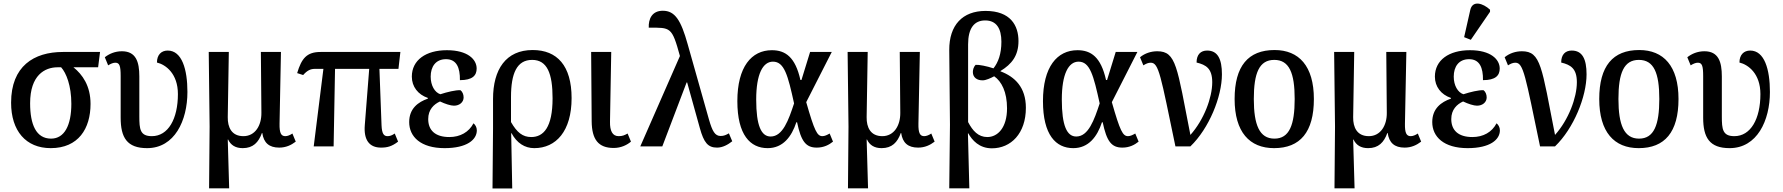

<svg xmlns="http://www.w3.org/2000/svg" viewBox="-20 -831 10122 1090"><path d="M268 10C425 10 494 -101 494 -241C494 -344 448 -408 397 -449H537L548 -536H337C172 -536 43 -455 43 -248C43 -88 127 10 268 10ZM270 -44C185 -44 151 -124 151 -245C151 -404 234 -449 307 -449H327C356 -417 385 -345 385 -242C385 -120 346 -44 270 -44Z M815 10C971 10 1044 -146 1044 -309C1044 -437 1013 -544 932 -544C896 -544 871 -520 871 -476C921 -464 990 -413 990 -297C990 -156 935 -58 842 -58C775 -58 771 -98 771 -170V-397C771 -480 752 -540 672 -540C632 -540 599 -525 575 -506L594 -460C610 -470 623 -475 635 -475C659 -475 665 -456 665 -399V-163C665 -50 701 10 815 10Z M1167 238H1281L1273 -39H1275C1290 -7 1317 10 1358 10C1417 10 1448 -23 1467 -76H1469C1477 -20 1508 7 1565 7C1603 7 1633 -7 1659 -27L1640 -73C1627 -64 1612 -58 1600 -58C1576 -58 1566 -75 1567 -129L1575 -536H1461L1464 -191C1465 -118 1428 -58 1362 -58C1295 -58 1272 -108 1273 -166L1279 -536H1165L1170 -112Z M1761 0H1874L1882 -440H2076L2051 -121C2044 -36 2077 7 2143 7C2177 7 2204 1 2240 -27L2221 -73C2205 -62 2193 -58 2180 -58C2159 -58 2148 -72 2146 -120L2134 -440H2242L2253 -536H1800C1721 -536 1692 -499 1667 -416L1701 -405C1724 -431 1743 -440 1767 -440H1816Z M2504 10C2631 10 2687 -38 2687 -91C2687 -109 2678 -123 2668 -131C2642 -81 2593 -53 2531 -53C2450 -53 2411 -92 2411 -155C2411 -209 2443 -239 2478 -255C2507 -241 2539 -231 2557 -231C2589 -231 2612 -251 2612 -278C2612 -295 2605 -311 2594 -319C2566 -320 2520 -309 2480 -296C2448 -306 2425 -346 2425 -396C2425 -452 2453 -495 2512 -495C2572 -495 2592 -447 2591 -376C2662 -376 2686 -402 2686 -442C2686 -494 2635 -546 2517 -546C2398 -546 2318 -490 2318 -396C2318 -339 2353 -294 2409 -275V-271C2354 -252 2303 -215 2303 -138C2303 -55 2368 10 2504 10Z M2776 239H2888L2882 -75H2884C2914 -19 2959 10 3013 10C3137 10 3225 -87 3225 -274C3225 -458 3143 -547 3004 -547C2852 -547 2779 -437 2779 -269V-102ZM2996 -53C2947 -53 2915 -79 2881 -138V-280C2881 -414 2914 -491 3001 -491C3087 -491 3117 -413 3117 -273C3117 -107 3065 -53 2996 -53Z M3464 9C3507 9 3541 -9 3562 -27L3543 -73C3525 -63 3514 -58 3492 -58C3457 -58 3442 -88 3443 -140L3450 -536H3336L3339 -142C3340 -39 3377 9 3464 9Z M3615 0H3740L3878 -363H3881L3953 -104C3976 -21 3999 7 4051 7C4083 7 4113 -10 4137 -29L4118 -74C4102 -65 4090 -59 4071 -59C4039 -59 4024 -86 4005 -152L3884 -580C3846 -716 3812 -770 3743 -770C3681 -770 3661 -723 3663 -674C3788 -674 3794 -680 3840 -513Z M4338 10C4425 10 4474 -55 4501 -137H4505C4528 -28 4555 7 4617 7C4657 7 4687 -9 4709 -27L4690 -73C4676 -65 4662 -58 4649 -58C4619 -58 4604 -87 4557 -251L4702 -536H4579L4530 -377H4524C4495 -507 4439 -546 4362 -546C4246 -546 4166 -451 4166 -257C4166 -65 4239 10 4338 10ZM4355 -56C4302 -56 4273 -117 4273 -266C4273 -411 4311 -481 4368 -481C4433 -481 4453 -403 4488 -244C4457 -150 4424 -56 4355 -56Z M4794 238H4908L4900 -39H4902C4917 -7 4944 10 4985 10C5044 10 5075 -23 5094 -76H5096C5104 -20 5135 7 5192 7C5230 7 5260 -7 5286 -27L5267 -73C5254 -64 5239 -58 5227 -58C5203 -58 5193 -75 5194 -129L5202 -536H5088L5091 -191C5092 -118 5055 -58 4989 -58C4922 -58 4899 -108 4900 -166L4906 -536H4792L4797 -112Z M5369 238H5483L5475 -74H5477C5499 -35 5539 11 5611 11C5719 11 5804 -73 5804 -219C5804 -335 5742 -395 5660 -426V-428C5724 -467 5762 -515 5762 -598C5762 -686 5717 -769 5575 -769C5445 -769 5368 -689 5369 -546L5373 -122ZM5585 -53C5534 -53 5502 -88 5476 -138V-579C5476 -670 5510 -715 5573 -715C5637 -715 5665 -669 5665 -594C5665 -525 5647 -477 5620 -443C5581 -456 5539 -464 5519 -463C5506 -450 5503 -433 5503 -422C5503 -391 5527 -374 5560 -375C5576 -375 5604 -387 5624 -398C5666 -369 5697 -309 5697 -216C5697 -106 5644 -53 5585 -53Z M6073 10C6160 10 6209 -55 6236 -137H6240C6263 -28 6290 7 6352 7C6392 7 6422 -9 6444 -27L6425 -73C6411 -65 6397 -58 6384 -58C6354 -58 6339 -87 6292 -251L6437 -536H6314L6265 -377H6259C6230 -507 6174 -546 6097 -546C5981 -546 5901 -451 5901 -257C5901 -65 5974 10 6073 10ZM6090 -56C6037 -56 6008 -117 6008 -266C6008 -411 6046 -481 6103 -481C6168 -481 6188 -403 6223 -244C6192 -150 6159 -56 6090 -56Z M6653 0H6738C6844 -102 6917 -282 6917 -409C6917 -496 6893 -544 6833 -544C6797 -544 6773 -522 6773 -476C6827 -463 6862 -442 6862 -364C6862 -277 6815 -151 6738 -65C6662 -452 6658 -540 6550 -540C6515 -540 6480 -529 6452 -506L6471 -460C6487 -470 6499 -475 6513 -475C6559 -475 6569 -403 6653 0Z M7213 10C7361 10 7439 -81 7439 -269C7439 -456 7354 -547 7216 -547C7066 -547 6989 -456 6989 -269C6989 -81 7074 10 7213 10ZM7215 -44C7130 -44 7098 -122 7098 -269C7098 -417 7129 -491 7214 -491C7299 -491 7330 -417 7330 -269C7330 -122 7300 -44 7215 -44Z M7556 238H7670L7662 -39H7664C7679 -7 7706 10 7747 10C7806 10 7837 -23 7856 -76H7858C7866 -20 7897 7 7954 7C7992 7 8022 -7 8048 -27L8029 -73C8016 -64 8001 -58 7989 -58C7965 -58 7955 -75 7956 -129L7964 -536H7850L7853 -191C7854 -118 7817 -58 7751 -58C7684 -58 7661 -108 7662 -166L7668 -536H7554L7559 -112Z M8330 -605 8439 -764V-776C8399 -813 8340 -831 8327 -775L8292 -620ZM8312 10C8439 10 8495 -38 8495 -91C8495 -109 8486 -123 8476 -131C8450 -81 8401 -53 8339 -53C8258 -53 8219 -92 8219 -155C8219 -209 8251 -239 8286 -255C8315 -241 8347 -231 8365 -231C8397 -231 8420 -251 8420 -278C8420 -295 8413 -311 8402 -319C8374 -320 8328 -309 8288 -296C8256 -306 8233 -346 8233 -396C8233 -452 8261 -495 8320 -495C8380 -495 8400 -447 8399 -376C8470 -376 8494 -402 8494 -442C8494 -494 8443 -546 8325 -546C8206 -546 8126 -490 8126 -396C8126 -339 8161 -294 8217 -275V-271C8162 -252 8111 -215 8111 -138C8111 -55 8176 10 8312 10Z M8723 0H8808C8914 -102 8987 -282 8987 -409C8987 -496 8963 -544 8903 -544C8867 -544 8843 -522 8843 -476C8897 -463 8932 -442 8932 -364C8932 -277 8885 -151 8808 -65C8732 -452 8728 -540 8620 -540C8585 -540 8550 -529 8522 -506L8541 -460C8557 -470 8569 -475 8583 -475C8629 -475 8639 -403 8723 0Z M9283 10C9431 10 9509 -81 9509 -269C9509 -456 9424 -547 9286 -547C9136 -547 9059 -456 9059 -269C9059 -81 9144 10 9283 10ZM9285 -44C9200 -44 9168 -122 9168 -269C9168 -417 9199 -491 9284 -491C9369 -491 9400 -417 9400 -269C9400 -122 9370 -44 9285 -44Z M9799 10C9955 10 10028 -146 10028 -309C10028 -437 9997 -544 9916 -544C9880 -544 9855 -520 9855 -476C9905 -464 9974 -413 9974 -297C9974 -156 9919 -58 9826 -58C9759 -58 9755 -98 9755 -170V-397C9755 -480 9736 -540 9656 -540C9616 -540 9583 -525 9559 -506L9578 -460C9594 -470 9607 -475 9619 -475C9643 -475 9649 -456 9649 -399V-163C9649 -50 9685 10 9799 10Z"/></svg>

Font: Noto Serif SemiCondensed Medium
Style: Regular
Weight: 500
Width: 4
Designer: Monotype Design Team
Foundry: Monotype Imaging Inc.
Version: Version 2.014